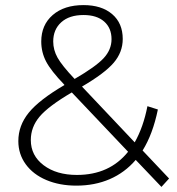

<svg xmlns="http://www.w3.org/2000/svg" viewBox="-20 -724 695 754"><path d="M614 10 513 -96Q470 -46 411 -20.5Q352 5 280 5Q214 5 162 -17Q110 -39 81 -79Q52 -119 52 -170Q52 -231 93 -281.5Q134 -332 233 -390L232 -392Q180 -446 161 -482.5Q142 -519 142 -561Q142 -626 187 -665Q232 -704 308 -704Q379 -704 420.5 -668.5Q462 -633 462 -571Q462 -519 426.5 -477.5Q391 -436 302 -384L509 -165Q543 -225 559 -307L600 -294Q580 -197 540 -133L644 -23ZM273 -414Q356 -462 387 -495.5Q418 -529 418 -570Q418 -614 389 -639.5Q360 -665 308 -665Q252 -665 220.5 -636.5Q189 -608 189 -561Q189 -528 206 -497.5Q223 -467 273 -414ZM483 -128 262 -361Q170 -307 135.5 -266Q101 -225 101 -174Q101 -113 151.5 -75Q202 -37 282 -37Q410 -37 483 -128Z"/></svg>

Font: Idrija Light
Style: Regular
Weight: 300
Designer: Julieta Ulanovsky
Foundry: Julieta Ulanovsky
Version: Version 7.200